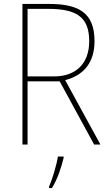

<svg xmlns="http://www.w3.org/2000/svg" viewBox="-20 -734 554 975"><path d="M228 -714H94V0H120V-321H283L458 0H490L311 -327C406 -352 460 -417 460 -525C460 -671 378 -714 228 -714ZM224 -689C368 -689 433 -648 433 -525C433 -406 360 -346 255 -346H120V-689ZM303 68V61H274C268 103 244 181 229 214V221H244C272 175 291 118 303 68Z"/></svg>

Font: Noto Sans Georgian SemiCondensed Thin
Style: Regular
Weight: 100
Width: 4
Designer: Monotype Design Team, Akaki Razmadze
Foundry: Google LLC
Version: Version 2.005